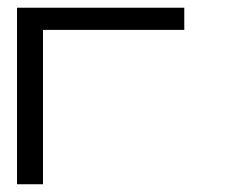

<svg xmlns="http://www.w3.org/2000/svg" viewBox="-20 -475 586 495"><path d="M23.9 -455.1H455.1V-397.9H90.8V0H23.9Z"/></svg>

Font: Anonymous Pro
Style: Regular
Weight: 400
Monospace: yes
Designer: Mark Simonson
Version: Version 1.003